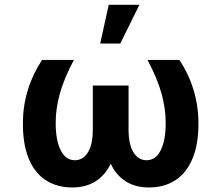

<svg xmlns="http://www.w3.org/2000/svg" viewBox="-20 -784 937 813"><path d="M215.8 -263.7Q215.8 -189.5 237.1 -147.5Q258.3 -105.5 296.9 -105.5Q332 -105.5 352.5 -139.2Q373 -172.9 373 -235.4V-421.9H524.4V-235.4Q524.4 -172.9 544.9 -139.2Q565.4 -105.5 600.6 -105.5Q639.2 -105.5 660.4 -147.5Q681.6 -189.5 681.6 -263.7Q681.6 -325.2 663.6 -389.4Q645.5 -453.6 604.5 -530.3H739.3Q778.8 -471.7 799.6 -403.1Q820.3 -334.5 820.3 -260.7Q820.3 -172.4 794.9 -111.8Q769.5 -51.3 722.4 -20.8Q675.3 9.8 610.4 9.8Q553.2 9.8 512.5 -16.1Q471.7 -42 448.7 -90.8Q425.8 -42.5 384.8 -16.4Q343.8 9.8 286.1 9.8Q221.2 9.8 173.8 -21Q126.5 -51.8 101.3 -113Q76.2 -174.3 77.1 -263.7Q77.1 -335.9 98.1 -403.8Q119.1 -471.7 158.2 -530.3H293Q252 -453.6 233.9 -389.4Q215.8 -325.2 215.8 -263.7ZM440.4 -763.7H570.3L489.3 -599.6H404.3Z"/></svg>

Font: Pretendard GOV
Style: Bold
Weight: 700
Designer: Base glyphs from Inter by Rasmus Andersson; Hangeul glyphs from Noto Sans CJK(Source Han Sans) by Jang Soo-young and Kan
Foundry: Kil Hyung-jin
Version: Version 1.309